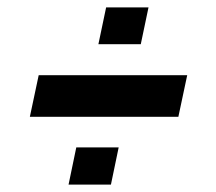

<svg xmlns="http://www.w3.org/2000/svg" viewBox="-20 -513 586 521"><path d="M61 -196 85 -309H488L464 -196ZM166 -12 187 -113H302L281 -12ZM247 -393 268 -493H383L362 -393Z"/></svg>

Font: Saira Thin
Style: Bold Italic
Weight: 700
Italic angle: -12°
Version: Version 1.101